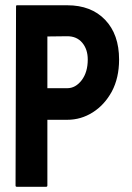

<svg xmlns="http://www.w3.org/2000/svg" viewBox="-20 -716 505 736"><path d="M156.7 0H44.4Q39.6 0 39.6 -4.9L41.5 -691.9Q41.5 -695.8 45.4 -695.8H237.8Q329.6 -695.8 383.1 -639.9Q436.5 -584 436.5 -487.8Q436.5 -417.5 408.7 -365.2Q380.4 -313.5 335.4 -285.2Q290.5 -256.8 237.8 -256.8H161.6V-4.9Q161.6 0 156.7 0ZM237.8 -577.1 161.6 -576.2V-377.9H237.8Q269.5 -377.9 293 -408.4Q316.4 -439 316.4 -487.8Q316.4 -526.9 295.4 -552Q274.4 -577.1 237.8 -577.1Z"/></svg>

Font: Bayon
Style: Regular
Weight: 400
Designer: Danh Hong
Version: Version 8.001; ttfautohint (v1.8.3)